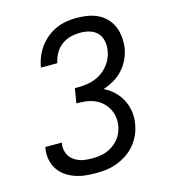

<svg xmlns="http://www.w3.org/2000/svg" viewBox="-111 -832 823 930"><g transform="rotate(-15 300.0 -367.5)"><path d="M257 8Q229 8 202 5Q175 2 150 -7Q125 -16 104 -31Q83 -46 69 -68Q55 -90 50 -117Q45 -144 50 -171Q50 -173 50.5 -174.5Q51 -176 51 -178H134Q134 -177 133.5 -176Q133 -175 133 -174Q130 -157 133 -141Q136 -125 144 -112Q152 -99 165 -89.5Q178 -80 193 -74.5Q208 -69 224 -67.5Q240 -66 257 -66Q274 -66 292 -68Q310 -70 327.5 -76.5Q345 -83 361 -94Q377 -105 389 -119.5Q401 -134 408.5 -150.5Q416 -167 419 -186Q423 -209 419 -231.5Q415 -254 404.5 -273Q394 -292 377.5 -306.5Q361 -321 340.5 -329.5Q320 -338 297 -340.5Q274 -343 251 -343L263 -416Q284 -416 305.5 -417.5Q327 -419 348.5 -425Q370 -431 389.5 -442.5Q409 -454 424.5 -471Q440 -488 450 -508.5Q460 -529 463 -550Q468 -574 463 -598Q458 -622 443 -638.5Q428 -655 405 -662Q382 -669 358 -669Q333 -669 308.5 -663Q284 -657 263 -641Q242 -625 229.5 -602.5Q217 -580 212 -555H130Q134 -581 144 -606Q154 -631 170 -653.5Q186 -676 208 -694Q230 -712 255 -723Q280 -734 306 -738.5Q332 -743 358 -743Q386 -743 413 -738.5Q440 -734 464 -722.5Q488 -711 506.5 -691.5Q525 -672 535 -647.5Q545 -623 547.5 -595.5Q550 -568 546 -540Q541 -512 528.5 -485.5Q516 -459 496 -437Q476 -415 450 -400Q424 -385 396 -376Q424 -363 446 -342Q468 -321 482 -294.5Q496 -268 501 -236.5Q506 -205 500 -173Q496 -146 484.5 -120.5Q473 -95 455 -73Q437 -51 413 -35Q389 -19 363 -9Q337 1 310 4.5Q283 8 257 8Z"/></g></svg>

Font: Zed Sans Extended
Style: Italic
Weight: 400
Width: 7
Italic angle: -9°
Designer: Belleve Invis
Foundry: Belleve Invis
Version: Version 1.0.0; ttfautohint (v1.8.4)